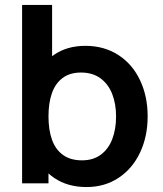

<svg xmlns="http://www.w3.org/2000/svg" viewBox="-20 -740 656 775"><path d="M329.3 15Q252.8 15 198.7 -21.9Q144.6 -58.8 117 -123.3Q89.5 -187.8 89.5 -270.2Q89.5 -352.3 116.7 -416.8Q143.8 -481.2 197 -518.1Q250.1 -555 324.8 -555Q399.9 -555 457 -518.4Q514.1 -481.8 545 -416.8Q576 -351.9 576 -270.2Q576 -189.4 545.4 -124.4Q514.8 -59.4 458.7 -22.2Q402.6 15 329.3 15ZM69.2 0V-720H190.3V-379.2H175.7V0ZM311 -92.8Q356.6 -92.8 387.5 -116Q418.3 -139.2 433.4 -179.2Q448.5 -219.2 448.5 -270.2Q448.5 -320.7 432.9 -360.6Q417.3 -400.6 385.6 -423.9Q353.9 -447.2 306.8 -447.2Q262 -447.2 232.7 -425.2Q203.4 -403.2 189.5 -363.7Q175.7 -324.2 175.7 -270.2Q175.7 -215.9 189.8 -176.3Q203.8 -136.7 234 -114.8Q264.1 -92.8 311 -92.8Z"/></svg>

Font: Hauora
Style: Regular
Weight: 400
Designer: Wayne Shih
Foundry: WCYS
Version: Version 1.001